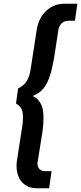

<svg xmlns="http://www.w3.org/2000/svg" viewBox="-20 -800 431 1020"><path d="M290 -640C294 -669 314 -690 345 -690H378L391 -780H318C250 -780 187 -726 175 -641L144 -440C136 -379 116 -349 76 -330L65 -250C100 -230 102 -203 102 -175C102 -164 101 -153 100 -140L69 60C68 68 68 76 68 83C68 101 71 119 78 137C91 173 127 200 172 200H241L254 109H219C187 109 179 85 179 69C179 66 180 63 180 60L204 -90C211 -134 211 -163 211 -174C211 -208 207 -246 178 -274C171 -281 163 -286 153 -290C164 -294 174 -299 183 -305C240 -343 253 -419 267 -490Z"/></svg>

Font: Jost Medium
Style: Italic
Weight: 500
Italic angle: -5°
Version: Version 3.710